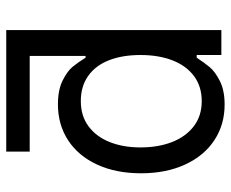

<svg xmlns="http://www.w3.org/2000/svg" viewBox="-84 -664 758 631"><g transform="rotate(-90 295.5 -348.0)"><path d="M441.4 -707V-629.9H113.3V-707ZM430.7 0V-81.1H421.9Q405.3 -55.7 390.6 -38.1Q376 -20.5 345.2 -4.9Q314.5 10.7 267.6 10.7Q202.1 10.7 150.9 -22.9Q99.6 -56.6 70.8 -119.1Q42 -181.6 42 -263.7Q42 -346.7 70.8 -408.7Q99.6 -470.7 150.9 -503.9Q202.1 -537.1 268.6 -537.1Q315.4 -537.1 346.2 -522Q377 -506.8 391.6 -489.3Q406.2 -471.7 421.9 -446.3H427.7V-707H512.7V0ZM279.3 -461.9Q230.5 -461.9 196.3 -436.5Q162.1 -411.1 144.5 -366.7Q127 -322.3 127 -265.6Q127 -208 144.5 -162.6Q162.1 -117.2 196.3 -90.8Q230.5 -64.5 279.3 -64.5Q327.1 -64.5 361.3 -89.8Q395.5 -115.2 413.1 -160.6Q430.7 -206.1 430.7 -265.6Q430.7 -325.2 413.6 -369.1Q396.5 -413.1 362.3 -437.5Q328.1 -461.9 279.3 -461.9Z"/></g></svg>

Font: Pretendard Std Variable
Style: Regular
Weight: 400
Designer: Base glyphs from Inter by Rasmus Andersson; Hangeul glyphs from Noto Sans CJK(Source Han Sans) by Jang Soo-young and Kan
Foundry: Kil Hyung-jin
Version: Version 1.309;Glyphs 3.2 (3225)